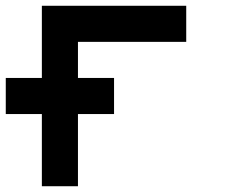

<svg xmlns="http://www.w3.org/2000/svg" viewBox="-20 -645 790 665"><path d="M0 -250V-375H125V-625H625V-500H250V-375H375V-250H250V0H125V-250Z"/></svg>

Font: CraftyPE
Style: Regular
Weight: 400
Designer: Erek Butcher
Foundry: Haunted Coop
Version: Version 0.018;April 4, 2024;FontCreator 15.0.0.2962 64-bit